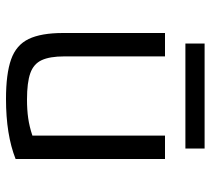

<svg xmlns="http://www.w3.org/2000/svg" viewBox="-51 -641 702 640"><g transform="rotate(90 300.0 -321.0)"><path d="M310 10Q226 10 178 -7Q130 -24 110 -65.5Q90 -107 90 -180V-520H168V-184Q168 -136 180.5 -109Q193 -82 224 -71Q255 -60 312 -60Q346 -60 374 -64Q402 -68 432 -78V-520H510V-22Q429 10 310 10ZM125 -588V-652H475V-588Z"/></g></svg>

Font: M PLUS Code Latin 60
Style: Regular
Weight: 400
Width: 7
Monospace: yes
Designer: Coji Morishita
Foundry: UNDERFOREST DESIGN
Version: Version 1.005; ttfautohint (v1.8.3)